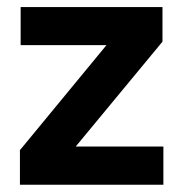

<svg xmlns="http://www.w3.org/2000/svg" viewBox="-20 -510 506 530"><path d="M189 -105.5H431V0H35V-95.5L274 -385.5H37V-490.5H428.5V-395Z"/></svg>

Font: Anek Malayalam SemiBold
Style: Regular
Weight: 600
Version: Version 1.003